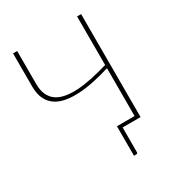

<svg xmlns="http://www.w3.org/2000/svg" viewBox="-205 -830 1045 1135"><g transform="rotate(-30 317.0 -262.0)"><path d="M522.5 0H400V168.5Q400 178.5 389.5 178.5H374.5V-23H495V-349.5Q440 -332.5 386.2 -321Q332.5 -309.5 283.8 -306.5Q235 -303.5 193.8 -310.2Q152.5 -317 122.2 -336.8Q92 -356.5 75 -391Q58 -425.5 58 -478V-703H86V-478Q86 -434.5 99.8 -404.5Q113.5 -374.5 139.2 -356.8Q165 -339 201.8 -332.5Q238.5 -326 284 -328.8Q329.5 -331.5 382.8 -342.8Q436 -354 495 -371.5V-703H522.5Z"/></g></svg>

Font: Lato Thin
Style: Regular
Weight: 200
Designer: Lukasz Dziedzic
Foundry: tyPoland Lukasz Dziedzic
Version: Version 2.007; 2014-02-27